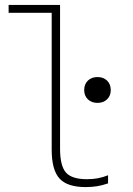

<svg xmlns="http://www.w3.org/2000/svg" viewBox="-20 -750 540 780"><path d="M328 10Q253 10 221.5 -25Q190 -60 190 -142V-698H15V-730H224V-146Q224 -76 248 -49Q272 -22 333 -22Q358 -22 378.5 -26Q399 -30 419 -38V-5Q396 3 374.5 6.5Q353 10 328 10ZM376 -332Q352 -332 337 -346.5Q322 -361 322 -384Q322 -408 337 -422.5Q352 -437 376 -437Q400 -437 415 -422.5Q430 -408 430 -384Q430 -361 415 -346.5Q400 -332 376 -332Z"/></svg>

Font: M PLUS 1 Code ExtraLight
Style: Regular
Weight: 250
Designer: Coji Morishita
Foundry: UNDERFOREST DESIGN
Version: Version 1.002